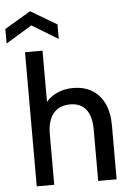

<svg xmlns="http://www.w3.org/2000/svg" viewBox="-83 -981 710 1027"><g transform="rotate(-5 271.5 -468.0)"><path d="M72 -720H166V-445Q190 -474 228 -490.5Q266 -507 312 -507Q368 -507 410.5 -482.5Q453 -458 477 -409.5Q501 -361 501 -289V0H402V-277Q402 -347 373 -384Q344 -421 288 -421Q230 -421 198 -383Q166 -345 166 -272V0H72ZM258 -775 118 -860 -22 -775V-853L118 -936L258 -853Z"/></g></svg>

Font: Albert Sans Medium
Style: Regular
Weight: 500
Designer: Andreas Rasmussen
Foundry: a.Foundry
Version: Version 1.025